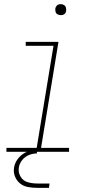

<svg xmlns="http://www.w3.org/2000/svg" viewBox="-20 -732 472 926"><path d="M11 0H313V-19H178L262 -530H104V-511H238L157 -19H11ZM273 -659Q279 -659 285 -661Q291 -663 294.5 -668Q298 -673 299 -679Q300 -687 298 -695Q296 -703 289 -707.5Q282 -712 273 -712Q267 -712 261.5 -710Q256 -708 252 -702.5Q248 -697 247 -692Q246 -683 248 -675Q250 -667 257.5 -663Q265 -659 273 -659ZM159 174H216L219 153H159Q135 153 113 146.5Q91 140 79 119.5Q67 99 71 75Q74 56 87.5 39.5Q101 23 120 15.5Q139 8 158 8V-10Q134 -10 110 0Q86 10 69 30.5Q52 51 48 75Q44 98 52 118.5Q60 139 76.5 152.5Q93 166 115 170Q137 174 159 174Z"/></svg>

Font: Iosevka Sparkle Thin Oblique
Style: Regular
Weight: 100
Italic angle: -9°
Designer: Belleve Invis
Foundry: Belleve Invis
Version: Version 4.5.0; ttfautohint (v1.8.3)